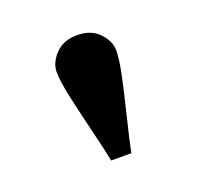

<svg xmlns="http://www.w3.org/2000/svg" viewBox="-66 -835 444 430"><g transform="rotate(-20 156.0 -620.0)"><path d="M180 -475H132Q126 -505 113 -558Q100 -611 92.5 -646.5Q85 -682 85 -703.5Q85 -725 104 -745Q123 -765 156 -765Q189 -765 208 -745Q227 -725 227 -703.5Q227 -682 219.5 -646.5Q212 -611 199 -558Q186 -505 180 -475Z"/></g></svg>

Font: Croissant One
Style: Regular
Weight: 400
Designer: Eduardo Rodriguez Tunni
Foundry: Eduardo Rodriguez Tunni
Version: Version 1.001